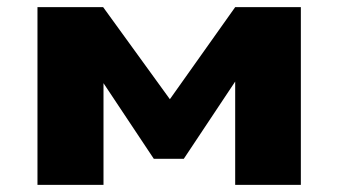

<svg xmlns="http://www.w3.org/2000/svg" viewBox="-20 -518 948 538"><path d="M85 0V-498H269L456 -240L639 -498H823V0H639V-303H648L495 -73H411L258 -303H270V0Z"/></svg>

Font: Nunito Sans 10pt Expanded Black
Style: Regular
Weight: 900
Width: 7
Designer: Vernon Adams
Foundry: Vernon Adams
Version: Version 3.101;gftools[0.9.27]